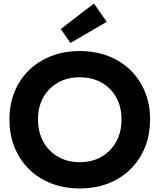

<svg xmlns="http://www.w3.org/2000/svg" viewBox="-20 -1063 911 1096"><path d="M435.3 12.7Q346.4 12.7 272.7 -16Q199.1 -44.6 145.6 -97.3Q92.1 -150 63 -222.3Q33.9 -294.5 33.9 -381.5Q33.9 -467.5 63.1 -538.9Q92.3 -610.3 145.7 -662.5Q199.1 -714.6 272.7 -743.1Q346.3 -771.6 435.4 -771.6Q524.4 -771.6 598 -743.1Q671.5 -714.6 724.9 -662.5Q778.3 -610.3 807.5 -538.9Q836.7 -467.4 836.7 -381.4Q836.7 -294.4 807.6 -222.2Q778.5 -150 725 -97.3Q671.5 -44.6 598 -16Q524.4 12.7 435.3 12.7ZM435.2 -137.2Q505.8 -137.2 559.5 -168.4Q613.3 -199.6 643.5 -254.5Q673.7 -309.5 673.7 -381.6Q673.7 -452.7 643.5 -506.9Q613.3 -561.1 559.6 -591.5Q506 -621.8 435.4 -621.8Q364.8 -621.8 311.1 -591.5Q257.3 -561.1 227.1 -506.9Q196.9 -452.7 196.9 -381.6Q196.9 -309.5 227.1 -254.5Q257.3 -199.6 311 -168.4Q364.7 -137.2 435.2 -137.2ZM516.2 -1043 589.4 -938.2 382.2 -818 326.9 -897.3Z"/></svg>

Font: Hepta Slab ExtraLight
Style: Regular
Weight: 200
Designer: Michael LaGattuta
Foundry: Michael LaGattuta
Version: Version 1.100